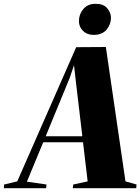

<svg xmlns="http://www.w3.org/2000/svg" viewBox="-108 -993 740 1013"><path d="M-87.5 0 -86.5 -19.5 -17 -36 294 -744 450.5 -745 554 -36 612.5 -19.5 610.5 0H276L278.5 -19.5L354.5 -36L330 -242.5H120L34 -34.5L137.5 -19.5L135 0ZM133 -274H326.5L294 -547.5L282.5 -649L260 -582.5ZM386.5 -809Q362 -809 344.5 -819.2Q327 -829.5 317.8 -846Q308.5 -862.5 308.5 -881.5Q308.5 -918.5 332 -945.8Q355.5 -973 396.5 -973Q438 -973 457.8 -949.5Q477.5 -926 477.5 -899Q477.5 -864.5 454.2 -836.8Q431 -809 386.5 -809Z"/></svg>

Font: Merriweather 144pt Black
Style: Italic
Weight: 900
Italic angle: -7.8°
Version: Version 2.101